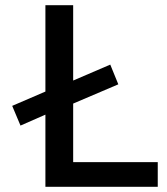

<svg xmlns="http://www.w3.org/2000/svg" viewBox="-20 -720 644 740"><path d="M59 -236 27 -312 178 -377 235 -398 405 -471 436 -395 232 -308 182 -290ZM155 0V-700H262V-95H588V0Z"/></svg>

Font: Inclusive Sans Medium
Style: Regular
Weight: 500
Designer: Olivia King
Foundry: Olivia King
Version: Version 2.004